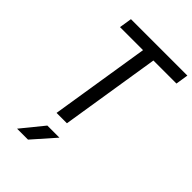

<svg xmlns="http://www.w3.org/2000/svg" viewBox="-281 -834 1179 1179"><g transform="rotate(45 308.5 -245.0)"><path d="M211 0 314 -648H114L127 -730H617L604 -648H404L301 0ZM108 240 226 95H331L203 240Z"/></g></svg>

Font: NKDuy Mono
Style: Italic
Weight: 400
Italic angle: -9°
Monospace: yes
Designer: NKDuy
Foundry: NKDuy
Version: Version 2.251; ttfautohint (v1.8.4.7-5d5b)